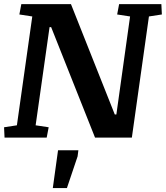

<svg xmlns="http://www.w3.org/2000/svg" viewBox="-24 -681 821 950"><path d="M565.4 -660.6H774.4L776.9 -609.4L712.9 -599.6L628.4 0H446.3L229 -546.9H221.2L152.3 -61L216.8 -51.3L207 0H-1.5L-3.9 -51.3L59.6 -61L135.7 -599.6L71.8 -609.4L81.5 -660.6H327.1L543.9 -114.7H551.8L619.6 -599.6L555.7 -609.4ZM263.2 62.5H363.8L359.9 92.8L307.1 249.5H237.3Z"/></svg>

Font: Noticia Text
Style: Bold Italic
Weight: 700
Italic angle: -8°
Designer: JM Sole
Foundry: JM Sole
Version: Version 1.003